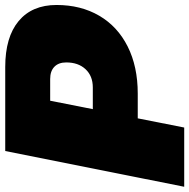

<svg xmlns="http://www.w3.org/2000/svg" viewBox="-20 -726 741 752"><g transform="rotate(-90 351.0 -350.5)"><path d="M707 -500Q707 -405 665 -333Q623 -261 544.5 -221.5Q466 -182 360 -182H263L227 0H-5L135 -701H464Q581 -701 644 -648.5Q707 -596 707 -500ZM482 -462Q482 -492 465 -508.5Q448 -525 417 -525H332L299 -358H384Q429 -358 455.5 -386.5Q482 -415 482 -462Z"/></g></svg>

Font: Gontserrat Black
Style: Italic
Weight: 900
Italic angle: -11.3°
Designer: Julieta Ulanovsky
Foundry: Julieta Ulanovsky
Version: Version 6.001